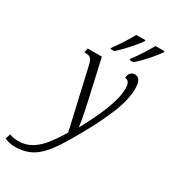

<svg xmlns="http://www.w3.org/2000/svg" viewBox="-381 -876 1078 1226"><g transform="rotate(30 158.5 -263.0)"><path d="M-66 240Q-109 240 -142 223L-129 186Q-119 191 -103.5 194.5Q-88 198 -65 198Q-11 198 31.5 172.5Q74 147 111 100.5Q148 54 185 -9L84 -451Q76 -483 64.5 -493.5Q53 -504 28 -504H18L25 -536H129L196 -239Q202 -211 208.5 -179.5Q215 -148 220 -120Q225 -92 227 -75H230Q265 -139 295 -204Q325 -269 343.5 -328.5Q362 -388 362 -434Q362 -493 325 -493Q326 -519 339 -531.5Q352 -544 369 -544Q416 -544 416 -465Q416 -384 373 -278.5Q330 -173 260 -50Q216 30 179 85.5Q142 141 106 175Q70 209 28.5 224.5Q-13 240 -66 240ZM295 -617Q319 -649 345 -689Q371 -729 392 -766H459L457 -757Q444 -738 420.5 -709.5Q397 -681 370 -653Q343 -625 321 -606H293ZM154 -617Q178 -649 204 -689Q230 -729 250 -766H318L316 -757Q303 -738 279 -709.5Q255 -681 228 -653Q201 -625 179 -606H151Z"/></g></svg>

Font: Noto Serif Condensed Light
Style: Italic
Weight: 300
Width: 3
Italic angle: -12°
Designer: Monotype Design Team
Foundry: Monotype Imaging Inc.
Version: Version 2.014; ttfautohint (v1.8.4.7-5d5b)